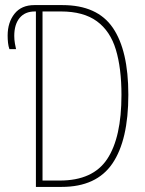

<svg xmlns="http://www.w3.org/2000/svg" viewBox="-20 -734 570 754"><path d="M121 0V-689H117Q78 -689 57 -663.5Q36 -638 36 -593Q36 -578 38.5 -563.5Q41 -549 43 -541H17Q13 -552 11.5 -566Q10 -580 10 -594Q10 -646 37 -680Q64 -714 115 -714H225Q362 -714 423 -625Q484 -536 484 -362Q484 -184 421.5 -92Q359 0 222 0ZM215 -25Q345 -25 401 -109.5Q457 -194 457 -361Q457 -466 435 -539Q413 -612 360.5 -650.5Q308 -689 219 -689H147V-25Z"/></svg>

Font: Noto Sans Mono Condensed Thin
Style: Regular
Weight: 100
Width: 3
Designer: Monotype Design Team
Foundry: Monotype Imaging Inc.
Version: Version 2.014; ttfautohint (v1.8.4.7-5d5b)